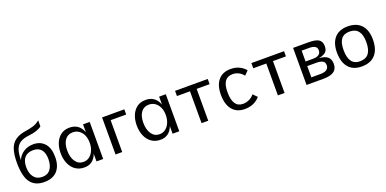

<svg xmlns="http://www.w3.org/2000/svg" viewBox="-9 -1579 4892 2435"><g transform="rotate(-20 2437.0 -361.5)"><path d="M295 20Q171 20 110.5 -63Q50 -146 50 -330Q50 -439 73.5 -510Q97 -581 153 -620Q209 -659 306 -672Q346 -677 397.5 -692.5Q449 -708 488 -743V-661Q465 -641 419 -624.5Q373 -608 314 -602Q237 -594 192.5 -565.5Q148 -537 129 -483Q110 -429 110 -343Q133 -402 189.5 -440.5Q246 -479 324 -479Q419 -479 475.5 -416.5Q532 -354 532 -233Q532 -112 471.5 -46Q411 20 295 20ZM294 -50Q367 -50 404.5 -101Q442 -152 442 -237Q442 -321 405.5 -365Q369 -409 296 -409Q222 -409 182 -365Q142 -321 142 -235Q142 -151 181.5 -100.5Q221 -50 294 -50Z M836 20Q767 20 717 -15Q667 -50 640 -112Q613 -174 613 -254Q613 -330 638 -390Q663 -450 710.5 -485Q758 -520 827 -520Q924 -520 975.5 -449.5Q1027 -379 1027 -248Q1027 -121 978 -50.5Q929 20 836 20ZM849 -50Q896 -50 931 -77Q966 -104 985.5 -150Q1005 -196 1005 -254Q1005 -312 985 -356Q965 -400 929 -425Q893 -450 846 -450Q779 -450 741 -398.5Q703 -347 703 -257Q703 -163 742.5 -106.5Q782 -50 849 -50ZM1005 0V-500H1095V0Z M1262 -500H1562V-430H1352V0H1262Z M1863 20Q1794 20 1744 -15Q1694 -50 1667 -112Q1640 -174 1640 -254Q1640 -330 1665 -390Q1690 -450 1737.5 -485Q1785 -520 1854 -520Q1951 -520 2002.5 -449.5Q2054 -379 2054 -248Q2054 -121 2005 -50.5Q1956 20 1863 20ZM1876 -50Q1923 -50 1958 -77Q1993 -104 2012.5 -150Q2032 -196 2032 -254Q2032 -312 2012 -356Q1992 -400 1956 -425Q1920 -450 1873 -450Q1806 -450 1768 -398.5Q1730 -347 1730 -257Q1730 -163 1769.5 -106.5Q1809 -50 1876 -50ZM2032 0V-500H2122V0Z M2423 -430H2247V-500H2688V-430H2513V0H2423Z M3207 -70Q3176 -30 3123.5 -5Q3071 20 3002 20Q2894 20 2835 -51.5Q2776 -123 2776 -255Q2776 -380 2834.5 -450Q2893 -520 3001 -520Q3068 -520 3119 -495Q3170 -470 3201 -430L3148 -377Q3121 -412 3083.5 -431Q3046 -450 3004 -450Q2934 -450 2900 -402.5Q2866 -355 2866 -255Q2866 -153 2900 -101.5Q2934 -50 3002 -50Q3046 -50 3086.5 -69Q3127 -88 3154 -123Z M3453 -430H3277V-500H3718V-430H3543V0H3453Z M3840 -500H4049Q4145 -500 4185.5 -473Q4226 -446 4226 -383Q4226 -331 4198.5 -305Q4171 -279 4104 -265Q4182 -261 4219 -229Q4256 -197 4256 -135Q4256 -90 4236 -60Q4216 -30 4174 -15Q4132 0 4065 0H3840ZM4032 -284Q4081 -284 4108.5 -303Q4136 -322 4136 -360Q4136 -397 4109.5 -413.5Q4083 -430 4034 -430H3930V-284ZM4051 -70Q4109 -70 4137.5 -90Q4166 -110 4166 -149Q4166 -189 4137 -205.5Q4108 -222 4050 -222H3930V-70Z M4579 20Q4503 20 4450 -12Q4397 -44 4369.5 -105.5Q4342 -167 4342 -255Q4342 -338 4369.5 -397.5Q4397 -457 4450.5 -488.5Q4504 -520 4580 -520Q4703 -520 4765.5 -450Q4828 -380 4828 -255Q4828 -123 4765 -51.5Q4702 20 4579 20ZM4581 -50Q4661 -50 4699.5 -100Q4738 -150 4738 -253Q4738 -351 4699.5 -400.5Q4661 -450 4583 -450Q4506 -450 4469 -402.5Q4432 -355 4432 -255Q4432 -153 4469 -101.5Q4506 -50 4581 -50Z"/></g></svg>

Font: Moderustic
Style: Regular
Weight: 400
Designer: Tural Alisoy
Foundry: TAFT Foundry
Version: Version 2.120